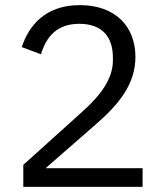

<svg xmlns="http://www.w3.org/2000/svg" viewBox="-20 -730 640 750"><path d="M537 -73H158L353 -243C446 -324 509 -402 509 -508C509 -626 431 -710 292 -710C155 -710 92 -628 65 -546L140 -518C162 -590 205 -637 290 -637C376 -637 421 -589 421 -505V-493C421 -422 372 -357 304 -296L71 -86V0H537Z"/></svg>

Font: IBM Plex Mono
Style: Regular
Weight: 400
Monospace: yes
Designer: Mike Abbink, Paul van der Laan, Pieter van Rosmalen
Foundry: Bold Monday
Version: Version 2.004